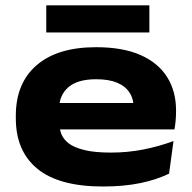

<svg xmlns="http://www.w3.org/2000/svg" viewBox="-20 -677 715 716"><path d="M364.5 18.5Q200 18.5 119.5 -47.5Q39 -113.5 39 -235.5V-245.5Q39 -367 116.8 -434Q194.5 -501 338.5 -501Q437.5 -501 503.5 -472Q569.5 -443 603 -390Q636.5 -337 636.5 -265.5V-259.5Q636.5 -243 634.8 -225Q633 -207 630.5 -194.5H473Q476 -213 477.5 -235Q479 -257 479 -272Q479 -306.5 463.5 -331Q448 -355.5 417 -368.5Q386 -381.5 338.5 -381.5Q269.5 -381.5 235 -351.8Q200.5 -322 200.5 -270.5V-253L201.5 -240.5V-215.5Q201.5 -197 208.5 -178Q215.5 -159 235.2 -143.2Q255 -127.5 293.2 -117.8Q331.5 -108 393.5 -108Q455 -108 513.2 -119.2Q571.5 -130.5 627 -151L610.5 -29.5Q565 -7 503.2 5.8Q441.5 18.5 364.5 18.5ZM116.5 -194.5V-293H597.5V-194.5ZM152.5 -556V-657H537V-556Z"/></svg>

Font: Anek Latin Expanded
Style: Bold
Weight: 700
Width: 7
Designer: Yesha Goshar
Foundry: Ek Type
Version: Version 1.003